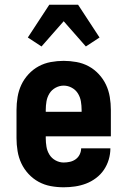

<svg xmlns="http://www.w3.org/2000/svg" viewBox="-20 -786 540 814"><path d="M250 8Q222 8 195 3Q168 -2 144 -15Q120 -28 101 -48.5Q82 -69 70.5 -93.5Q59 -118 54.5 -145.5Q50 -173 50 -200V-320Q50 -347 54.5 -374.5Q59 -402 70.5 -426.5Q82 -451 101 -471.5Q120 -492 144 -505Q168 -518 195.5 -523Q223 -528 250 -528Q277 -528 304.5 -523Q332 -518 356 -505Q380 -492 399 -471.5Q418 -451 429.5 -426.5Q441 -402 445.5 -374.5Q450 -347 450 -320V-208H174V-200Q174 -182 177 -164Q180 -146 189.5 -130.5Q199 -115 215.5 -106Q232 -97 250 -97Q263 -97 276.5 -100Q290 -103 301 -111Q312 -119 318 -131.5Q324 -144 324 -157H448Q448 -133 441 -109.5Q434 -86 420.5 -66Q407 -46 387 -31Q367 -16 344.5 -7.5Q322 1 298 4.5Q274 8 250 8ZM174 -312H326V-320Q326 -338 323 -356Q320 -374 310.5 -389.5Q301 -405 284.5 -414Q268 -423 250 -423Q232 -423 215.5 -414Q199 -405 189.5 -389.5Q180 -374 177 -356Q174 -338 174 -320ZM344 -589 250 -696 156 -589 98 -627 189 -766H311L402 -627Z"/></svg>

Font: Iosevka Term Curly Extrabold
Style: Regular
Weight: 800
Designer: Belleve Invis
Foundry: Belleve Invis
Version: Version 32.3.0